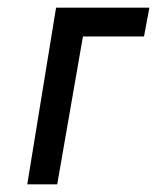

<svg xmlns="http://www.w3.org/2000/svg" viewBox="-20 -480 409 500"><path d="M369 -460 355 -385H196L129 0H51L126 -460Z"/></svg>

Font: Jost
Style: Italic
Weight: 400
Italic angle: -5°
Version: Version 3.710